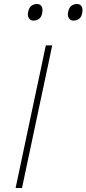

<svg xmlns="http://www.w3.org/2000/svg" viewBox="-20 -940 432 960"><path d="M58 0Q71 -61 82.8 -117Q94.5 -173 108.5 -238.5L158 -472Q172.5 -539.5 184.5 -596.2Q196.5 -653 209 -713H241Q228.5 -653 216.5 -596.2Q204.5 -539.5 190 -472L140.5 -238.5Q126.5 -173 114.8 -117Q103 -61 90 0ZM347 -837Q332 -837 324.2 -849.5Q316.5 -862 321 -882Q325.5 -903 337.8 -911.5Q350 -920 365 -920Q381 -920 388 -908Q395 -896 391 -875Q387.5 -855 375.5 -846Q363.5 -837 347 -837ZM147 -837Q132 -837 124.2 -849.5Q116.5 -862 121 -882Q125.5 -903 137.8 -911.5Q150 -920 165 -920Q181 -920 188 -908Q195 -896 191 -875Q187.5 -855 175.5 -846Q163.5 -837 147 -837Z"/></svg>

Font: Commissioner Thin
Style: Italic
Weight: 100
Italic angle: -12°
Designer: Kostas Bartsokas
Foundry: Kostas Bartsokas
Version: Version 1.000; ttfautohint (v1.8.3)